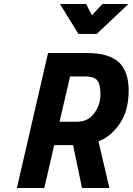

<svg xmlns="http://www.w3.org/2000/svg" viewBox="-20 -947 668 967"><path d="M496 -927C496 -927 443 -870 443 -870C443 -870 414 -927 414 -927C414 -927 282 -927 282 -927C282 -927 375 -776 375 -776C375 -776 467 -776 467 -776C467 -776 627 -927 627 -927C627 -927 496 -927 496 -927ZM628 -491C628 -556 611 -604 577 -635C543 -665 490 -680 418 -680C418 -680 222 -680 222 -680C222 -680 65 0 65 0C65 0 203 0 203 0C203 0 253 -216 253 -216C253 -216 348 -216 348 -216C348 -216 393 0 393 0C393 0 531 0 531 0C531 0 476 -235 476 -235C476 -235 476 -235 476 -235C520 -252 556 -283 585 -327C614 -371 628 -426 628 -491ZM486 -472C486 -437 476 -406 455 -377C434 -348 405 -334 369 -334C369 -334 280 -334 280 -334C280 -334 333 -562 333 -562C333 -562 410 -562 410 -562C410 -562 410 -562 410 -562C438 -562 458 -556 469 -543C480 -530 486 -507 486 -472Z"/></svg>

Font: My Font
Style: Bold Italic
Weight: 500
Version: Version 0.001